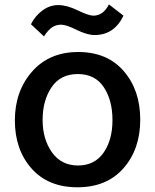

<svg xmlns="http://www.w3.org/2000/svg" viewBox="-20 -794 686 851"><path d="M119.6 -47.4Q45.9 -130.9 45.9 -260.3Q45.9 -389.6 122.1 -476.6Q198.2 -563.5 326.7 -563.5Q455.1 -563.5 528.3 -479Q601.6 -394.5 601.6 -263.7Q601.6 -132.8 527.3 -48.3Q453.1 36.1 323.2 36.1Q193.4 36.1 119.6 -47.4ZM117.2 -686.5Q134.8 -722.7 167.5 -747.1Q200.2 -771.5 238.3 -771.5Q276.4 -771.5 324.7 -748Q373 -724.6 393.6 -724.6Q437.5 -724.6 462.9 -774.4L527.3 -724.6Q486.3 -638.7 399.4 -638.7Q366.2 -638.7 319.8 -661.6Q273.4 -684.6 251 -684.6Q228.5 -684.6 210.9 -672.9Q193.4 -661.1 174.8 -632.8ZM208.5 -407.2Q168.9 -348.6 168.9 -262.7Q168.9 -176.8 210.4 -118.7Q252 -60.5 325.7 -60.5Q399.4 -60.5 439 -117.2Q478.5 -173.8 478.5 -261.7Q478.5 -349.6 439.9 -407.7Q401.4 -465.8 324.7 -465.8Q248 -465.8 208.5 -407.2Z"/></svg>

Font: GenEi M Gothic v2 Medium
Style: Regular
Weight: 500
Version: Version 2.0